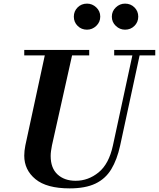

<svg xmlns="http://www.w3.org/2000/svg" viewBox="-20 -1030 878 1061"><path d="M365 11Q238 11 176 -40Q114 -91 114 -170Q114 -183 115.5 -197Q117 -211 120 -226L234 -754H385L267 -226Q264 -211 262 -196Q260 -181 260 -168Q260 -101 298 -66Q336 -31 398 -31Q468 -31 525 -77.5Q582 -124 604 -226L718 -754H758L644 -226Q627 -148 595 -95Q563 -42 507.5 -15.5Q452 11 365 11ZM114 -724V-754H473V-724ZM611 -724V-754H838V-724ZM671 -866Q642 -866 620 -886.9Q598 -907.7 598 -937.9Q598 -968 620 -989Q642 -1010 671 -1010Q702 -1010 723 -989.1Q744 -968.3 744 -938.1Q744 -908 723 -887Q702 -866 671 -866ZM460.6 -866Q430 -866 409 -886.9Q388 -907.7 388 -937.9Q388 -968 408.9 -989Q429.7 -1010 461 -1010Q490 -1010 512 -989.1Q534 -968.3 534 -938.1Q534 -908 512 -887Q490 -866 460.6 -866Z"/></svg>

Font: Libre Bodoni
Style: Italic
Weight: 400
Italic angle: -13°
Designer: Pablo Impallari, Rodrigo Fuenzalida
Foundry: Impallari Type
Version: Version 2.005;gftools[0.9.23]